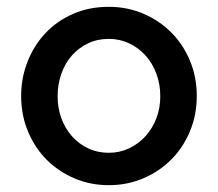

<svg xmlns="http://www.w3.org/2000/svg" viewBox="-20 -533 639 563"><path d="M42 -252Q42 -304 60.5 -351.5Q79 -399 112.5 -435Q146 -471 193.5 -492Q241 -513 299 -513Q353 -513 400 -493Q447 -473 482 -438Q517 -403 537 -355Q557 -307 557 -252Q557 -196 537 -148Q517 -100 482 -65Q447 -30 400 -10Q353 10 299 10Q246 10 199.5 -9.5Q153 -29 118 -63.5Q83 -98 62.5 -146.5Q42 -195 42 -252ZM299 -85Q331 -85 358.5 -98Q386 -111 406.5 -133.5Q427 -156 438.5 -186Q450 -216 450 -251Q450 -286 438.5 -317Q427 -348 406.5 -370.5Q386 -393 358.5 -406Q331 -419 299 -419Q266 -419 238.5 -406Q211 -393 191 -370.5Q171 -348 160 -317Q149 -286 149 -251Q149 -216 160 -186Q171 -156 191 -133.5Q211 -111 238.5 -98Q266 -85 299 -85Z"/></svg>

Font: Rosa Sans Medium
Style: Regular
Weight: 500
Designer: Pentagram / MCKL
Foundry: Pentagram / MCKL
Version: Version 1.005;September 16, 2019;FontCreator 11.5.0.2425 64-